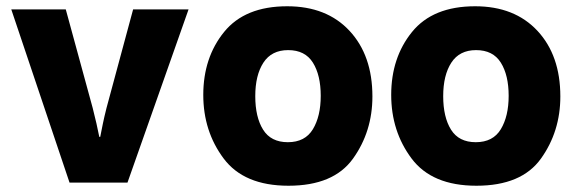

<svg xmlns="http://www.w3.org/2000/svg" viewBox="-20 -583 1840 613"><path d="M387 0 582 -553H405L320 -238Q312 -206 308.5 -188.5Q305 -171 300 -146H297Q292 -171 288 -188.5Q284 -206 276 -238L190 -553H16L202 0Z M1169 -275Q1169 -406 1096 -484.5Q1023 -563 897 -563Q762 -563 695.5 -481Q629 -399 629 -280Q629 -164 694 -77Q759 10 901 10Q1045 10 1107 -76.5Q1169 -163 1169 -275ZM795 -276Q795 -343 821 -383Q847 -423 900 -423Q954 -423 979 -383Q1004 -343 1004 -277Q1004 -212 979 -170.5Q954 -129 899 -129Q845 -129 820 -169Q795 -209 795 -276Z M1769 -275Q1769 -406 1696 -484.5Q1623 -563 1497 -563Q1362 -563 1295.5 -481Q1229 -399 1229 -280Q1229 -164 1294 -77Q1359 10 1501 10Q1645 10 1707 -76.5Q1769 -163 1769 -275ZM1395 -276Q1395 -343 1421 -383Q1447 -423 1500 -423Q1554 -423 1579 -383Q1604 -343 1604 -277Q1604 -212 1579 -170.5Q1554 -129 1499 -129Q1445 -129 1420 -169Q1395 -209 1395 -276Z"/></svg>

Font: Noto Sans Mono UI ExtraBold
Style: Regular
Weight: 800
Designer: Monotype Design team
Foundry: Monotype Imaging Inc.
Version: 1.000